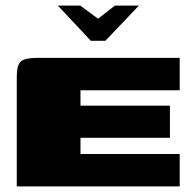

<svg xmlns="http://www.w3.org/2000/svg" viewBox="-20 -667 688 687"><path d="M187 -647H267L331 -600L391 -647H477L357 -521H305ZM40 0V-393Q40 -435 55 -447.5Q70 -460 114 -460H623V-344H268V-289H588V-174H268V-116H623V0Z"/></svg>

Font: Genos Black
Style: Regular
Weight: 900
Designer: Robert E. Leuschke
Foundry: Robert E. Leuschke
Version: Version 1.010